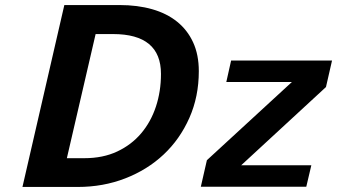

<svg xmlns="http://www.w3.org/2000/svg" viewBox="-20 -740 1336 761"><path d="M768 -458Q768 -357 730.5 -272.5Q693 -188 628.5 -127.5Q564 -67 476.5 -33Q389 1 288 1H69L235 -720H454Q525 -720 583 -703.5Q641 -687 682 -654Q723 -621 745.5 -572Q768 -523 768 -458ZM314 -113Q388 -113 444.5 -139.5Q501 -166 539.5 -211.5Q578 -257 598 -317.5Q618 -378 618 -447Q618 -605 428 -605H359L245 -113ZM776 0 800 -105 1137 -415H877L896 -500H1296L1272 -395L936 -85H1214L1194 0Z"/></svg>

Font: Perun
Style: Bold Italic
Weight: 700
Italic angle: -12°
Foundry: Copyright (c) Stefan Peev, Context Ltd, 2016
Version: Version 1.027